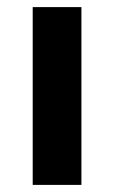

<svg xmlns="http://www.w3.org/2000/svg" viewBox="-20 -520 322 540"><path d="M209 0H72V-500H209Z"/></svg>

Font: Work Sans SemiBold
Style: Regular
Weight: 600
Designer: Wei Huang
Foundry: Wei Huang
Version: Version 1.500